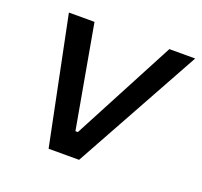

<svg xmlns="http://www.w3.org/2000/svg" viewBox="-97 -630 778 740"><g transform="rotate(20 292.0 -260.0)"><path d="M172 0H297L584 -520H478L256 -99H246L171 -520H66Z"/></g></svg>

Font: Fixel Display 20240404 Medium
Style: Italic
Weight: 500
Italic angle: -10°
Designer: AlfaBravo + MacPaw
Foundry: Kyrylo Tkachov, Marchela Mozhyna, Serhii Makarenko, Maria Weinstein, Zakhar Kryvoshyya
Version: Version 1.211;Glyphs 3.2 (3225)